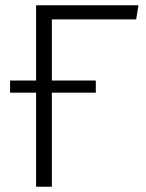

<svg xmlns="http://www.w3.org/2000/svg" viewBox="-20 -705 553 725"><path d="M175.8 -631.8V-400.9H341.8V-355H175.8V0H116.2V-355H18.1V-400.9H116.2V-685.1H502.9L494.1 -631.8Z"/></svg>

Font: FiraSans-Light
Style: Regular
Weight: 300
Designer: Carrois Corporate & Edenspiekermann AG
Foundry: Carrois Corporate GbR & Edenspiekermann AG
Version: Version 3.106;PS 003.106;hotconv 1.0.70;makeotf.lib2.5.58329